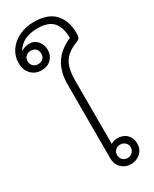

<svg xmlns="http://www.w3.org/2000/svg" viewBox="-327 -1101 941 1172"><g transform="rotate(-30 144.0 -514.5)"><path d="M129 -83V-604Q129 -693 166.5 -751.5Q204 -810 283 -844Q283 -917 250 -955.5Q217 -994 141 -994Q85 -994 49.5 -976Q14 -958 -8 -923L-7 -921Q19 -938 49 -938Q85 -938 107.5 -912Q130 -886 130 -849Q130 -811 104.5 -785Q79 -759 35 -759Q-8 -759 -36.5 -788.5Q-65 -818 -65 -867Q-65 -916 -37.5 -955.5Q-10 -995 37 -1017Q84 -1039 141 -1039Q238 -1039 285.5 -988Q333 -937 333 -851Q333 -826 327.5 -817Q322 -808 302 -800Q237 -775 209 -731Q181 -687 181 -604V-156Q202 -169 226 -169Q268 -169 292.5 -144.5Q317 -120 317 -80Q317 -41 290 -15.5Q263 10 222 10Q182 10 155.5 -16.5Q129 -43 129 -83ZM84 -849Q84 -871 71 -883.5Q58 -896 35 -896Q15 -896 1.5 -883Q-12 -870 -12 -849Q-12 -829 1.5 -815.5Q15 -802 35 -802Q58 -802 71 -814.5Q84 -827 84 -849ZM271 -80Q271 -101 257 -114Q243 -127 222 -127Q202 -127 188.5 -114Q175 -101 175 -80Q175 -60 188.5 -46.5Q202 -33 222 -33Q243 -33 257 -46.5Q271 -60 271 -80Z"/></g></svg>

Font: Niramit ExtraLight
Style: Regular
Weight: 200
Designer: Katatrad Aksorn Co.,Ltd.
Foundry: Cadson Demak Co.,Ltd.
Version: Version 1.000; ttfautohint (v1.6)